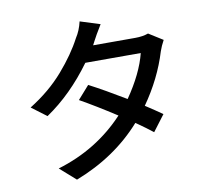

<svg xmlns="http://www.w3.org/2000/svg" viewBox="-92 -928 1184 1086"><g transform="rotate(-10 500.0 -385.5)"><path d="M802.7 -690.4 883.8 -639.6Q866.2 -607.4 856.4 -578.1Q811.5 -429.7 713.9 -291Q766.6 -256.8 809.6 -226.6L740.2 -134.8Q702.1 -165 644.5 -205.1Q494.1 -35.2 263.7 53.7L172.9 -26.4Q400.4 -94.7 557.6 -262.7Q441.4 -337.9 352.5 -387.7L418.9 -462.9Q506.8 -417 625 -345.7Q714.8 -475.6 743.2 -588.9H424.8Q307.6 -427.7 162.1 -329.1L76.2 -393.6Q192.4 -465.8 272 -557.6Q351.6 -649.4 396.5 -735.4Q421.9 -774.4 433.6 -825.2L547.9 -789.1Q510.7 -728.5 497.1 -701.2L485.4 -678.7H727.5Q770.5 -678.7 802.7 -690.4Z"/></g></svg>

Font: GenEi Gothic M SemiBold
Style: Regular
Weight: 500
Designer: o_tamon (Modified); [Source Han Sans]
Ryoko NISHIZUKA  (kana & ideographs); Paul D. Hunt (Latin, Greek & Cyrillic); Wenl
Version: Version 1.1a;Original Version 1.004